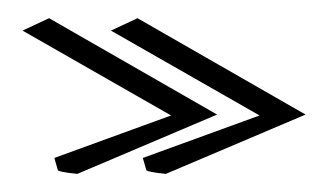

<svg xmlns="http://www.w3.org/2000/svg" viewBox="-20 -440 362 212"><path d="M34.2 -419.9 219.7 -313.5 65.4 -248Q45.9 -250 43.9 -252L40 -265.6L168.9 -312.5L4.9 -406.2ZM131.8 -419.9 317.4 -313.5 163.1 -248Q143.6 -250 141.6 -252L137.7 -265.6L266.6 -312.5L102.5 -406.2Z"/></svg>

Font: Shelly2023
Style: Regular
Weight: 400
Version: Version 0.2